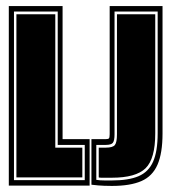

<svg xmlns="http://www.w3.org/2000/svg" viewBox="-20 -611 567 632"><path d="M9 0V-591H186V-153H275V0ZM26 -18H259V-134H170V-573H26ZM34 -27V-564H162V-125H251V-27ZM348 1Q341 1 323 0.5Q305 0 281 -3V-153H328Q336 -153 338.5 -155.5Q341 -158 341 -169V-591H515V-172Q515 -107 498.5 -69Q482 -31 445.5 -15Q409 1 348 1ZM325 -17H348Q403 -17 436 -31Q469 -45 484 -79Q499 -113 499 -172V-573H357V-169Q357 -148 351.5 -141Q346 -134 328 -134H297V-19Q303 -18 310 -17.5Q317 -17 325 -17ZM326 -26Q319 -26 313.5 -26Q308 -26 305 -27V-125H328Q351 -125 358 -133.5Q365 -142 365 -169V-564H491V-172Q491 -88 459 -57Q427 -26 348 -26Z"/></svg>

Font: Alumni Sans Collegiate One SC
Style: Regular
Weight: 400
Designer: Robert E. Leuschke
Foundry: Robert E. Leuschke
Version: Version 1.100